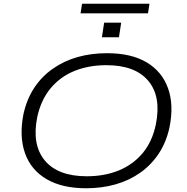

<svg xmlns="http://www.w3.org/2000/svg" viewBox="-20 -997 996 1025"><path d="M440 8Q311 8 228 -41Q145 -90 113.5 -179Q82 -268 105 -387Q123 -468 163 -528.5Q203 -589 262.5 -630.5Q322 -672 394.5 -692.5Q467 -713 551 -713Q681 -713 763 -664Q845 -615 877 -526Q909 -437 885 -318Q868 -238 827.5 -177Q787 -116 728 -74.5Q669 -33 596 -12.5Q523 8 440 8ZM443 -56Q538 -56 614 -87Q690 -118 741.5 -179.5Q793 -241 812 -333Q842 -481 772 -565Q702 -649 548 -649Q453 -649 377 -618Q301 -587 250 -525.5Q199 -464 179 -373Q149 -225 219 -140.5Q289 -56 443 -56ZM410 -926 418 -977H778L770 -926ZM524 -798 536 -876H627L615 -798Z"/></svg>

Font: Nunito Sans 10pt Expanded Light
Style: Italic
Weight: 300
Width: 7
Italic angle: -9°
Designer: Vernon Adams
Foundry: Vernon Adams
Version: Version 3.101;gftools[0.9.27]